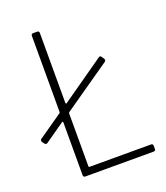

<svg xmlns="http://www.w3.org/2000/svg" viewBox="-148 -791 763 881"><g transform="rotate(-20 233.5 -350.0)"><path d="M150 -35H450Q460 -35 460 -25V-10Q460 0 450 0H117Q107 0 107 -10V-268Q107 -270 105 -271Q103 -272 102 -271L6 -204Q4 -202 0 -202Q-5 -202 -8 -206L-16 -217Q-18 -220 -18 -224Q-18 -228 -14 -231L104 -313Q107 -316 107 -318V-690Q107 -700 117 -700H136Q146 -700 146 -690V-348Q146 -346 148 -345Q150 -344 151 -345L361 -492Q364 -495 368 -495Q372 -495 375 -490L383 -478Q385 -475 385 -471Q385 -467 381 -464L149 -303Q146 -300 146 -298V-39Q146 -35 150 -35Z"/></g></svg>

Font: Barlow Semi Condensed ExLight
Style: Regular
Weight: 275
Width: 4
Designer: Jeremy Tribby
Foundry: Tribby Type
Version: Version 1.408